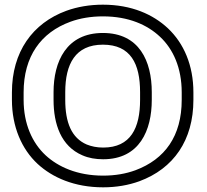

<svg xmlns="http://www.w3.org/2000/svg" viewBox="-20 -766 884 821"><path d="M757 -339C757 -184 685 -85 559 -38C518 -23 472 -15 421 -15C310 -15 228 -53 175 -102C118 -155 81 -236 81 -339V-371C81 -525 155 -627 281 -673C322 -688 369 -696 420 -696C531 -696 611 -659 664 -609C721 -556 757 -475 757 -371ZM807 -339V-371C807 -487 766 -581 698 -645C635 -704 543 -746 420 -746C364 -746 311 -737 264 -720C119 -667 31 -544 31 -371V-339C31 -224 73 -128 141 -65C204 -7 298 35 421 35C477 35 529 26 576 9C722 -45 807 -166 807 -339ZM421 -85C577 -85 629 -209 629 -339V-372C629 -504 576 -625 420 -625C264 -625 209 -503 209 -372V-339C209 -235 241 -141 332 -102C359 -90 389 -85 421 -85ZM421 -135C394 -135 371 -140 351 -148C286 -176 259 -242 259 -339V-372C259 -492 302 -575 420 -575C539 -575 579 -493 579 -372V-339C579 -219 539 -135 421 -135Z"/></svg>

Font: Asimov
Style: XWidOu
Weight: 500
Designer: Google
Version: Version 2.000980; 2014